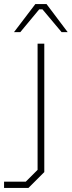

<svg xmlns="http://www.w3.org/2000/svg" viewBox="-77 -738 353 945"><path d="M-8 -580 97 -718H152L256 -580H226L132 -692H116L23 -580ZM-57 187V156H50L108 98V-523H141V109L63 187Z"/></svg>

Font: Tomorrow ExtraLight
Style: Regular
Weight: 275
Designer: Tony de Marco, Monica Rizzolli
Foundry: Just in Type
Version: Version 2.002